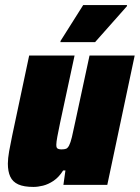

<svg xmlns="http://www.w3.org/2000/svg" viewBox="-20 -729 551 757"><path d="M112 8Q74 8 52 -2Q30 -12 20.5 -32.5Q11 -53 11 -84Q11 -104 16 -132.5Q21 -161 28 -194L95 -510H274L217 -245Q210 -212 206 -190Q202 -168 202 -158Q202 -150 204 -146.5Q206 -143 211 -141.5Q216 -140 222 -140Q234 -140 240.5 -142.5Q247 -145 252.5 -155.5Q258 -166 263.5 -188.5Q269 -211 277 -250L333 -510H511L403 0H230L238 -57H229Q212 -30 191 -16Q170 -2 149.5 3Q129 8 112 8ZM218 -563 219 -568 308 -709H481L480 -704L355 -563Z"/></svg>

Font: Saira SemiCondensed Black
Style: Italic
Weight: 900
Width: 4
Italic angle: -12°
Designer: Hector Gatti with collaboration of the Omnibus-Type team
Foundry: Omnibus-Type
Version: Version 1.101